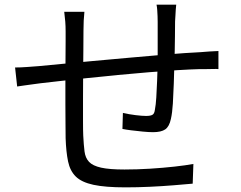

<svg xmlns="http://www.w3.org/2000/svg" viewBox="-20 -791 1040 828"><path d="M740 -771Q739 -763 738 -750Q737 -737 736.5 -723.5Q736 -710 735 -699Q735 -668 734.5 -635Q734 -602 733.5 -571.5Q733 -541 732 -515Q731 -477 729.5 -431.5Q728 -386 725.5 -345Q723 -304 717 -278Q710 -245 692.5 -233Q675 -221 640 -221Q622 -221 596 -223.5Q570 -226 546 -229Q522 -232 508 -235L510 -304Q536 -298 564.5 -294.5Q593 -291 610 -291Q629 -291 637.5 -296Q646 -301 648 -318Q652 -338 654 -370.5Q656 -403 657.5 -441.5Q659 -480 660 -515Q660 -543 660 -574.5Q660 -606 660 -637.5Q660 -669 660 -696Q660 -707 659.5 -721Q659 -735 658 -748.5Q657 -762 655 -771ZM344 -740Q342 -722 341 -702Q340 -682 340 -659Q340 -627 339.5 -577.5Q339 -528 338.5 -472.5Q338 -417 338 -364Q338 -311 338 -269Q338 -227 339 -206Q341 -166 344.5 -138Q348 -110 364 -93Q380 -76 416 -68Q452 -60 517 -60Q571 -60 627 -63.5Q683 -67 732.5 -72.5Q782 -78 814 -84L811 1Q778 4 729 8Q680 12 626 14.5Q572 17 521 17Q434 17 383 6Q332 -5 307 -29.5Q282 -54 273.5 -95Q265 -136 263 -195Q263 -216 262.5 -254.5Q262 -293 262 -341.5Q262 -390 262 -440Q262 -490 262.5 -535Q263 -580 263 -612Q263 -644 263 -655Q263 -678 261.5 -697.5Q260 -717 257 -740ZM45 -500Q69 -500 95.5 -502Q122 -504 149 -506Q182 -509 243 -515Q304 -521 381.5 -528Q459 -535 542 -542.5Q625 -550 703.5 -556.5Q782 -563 844 -566Q863 -568 883.5 -569Q904 -570 922 -571V-493Q914 -494 900.5 -493.5Q887 -493 871.5 -493Q856 -493 843 -493Q803 -492 746 -488.5Q689 -485 622.5 -479.5Q556 -474 487 -467.5Q418 -461 354 -454Q290 -447 238.5 -441.5Q187 -436 155 -432Q140 -430 121.5 -427.5Q103 -425 85 -422.5Q67 -420 54 -418Z"/></svg>

Font: Noto Sans JP Thin
Style: Regular
Weight: 400
Version: Version 2.004-H2;hotconv 1.0.118;makeotfexe 2.5.65603